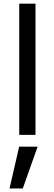

<svg xmlns="http://www.w3.org/2000/svg" viewBox="-20 -746 297 1062"><path d="M32.7 296.4 85.9 65.4H188L106 296.4ZM86.4 0V-725.6H176.3V0Z"/></svg>

Font: Muli
Style: Regular
Weight: 400
Designer: Vernon Adams
Foundry: newtypography
Version: Version 2; ttfautohint (v1.00rc1.6-4cba) -l 8 -r 50 -G 200 -